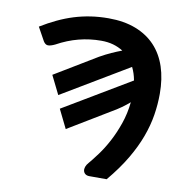

<svg xmlns="http://www.w3.org/2000/svg" viewBox="-81 -806 839 883"><g transform="rotate(10 338.0 -365.0)"><path d="M145.5 -429.5 342.5 -548.5Q371 -564.5 395.5 -575.5Q420 -586.5 443 -595Q422 -608.5 396.5 -615.8Q371 -623 340.5 -623Q287 -623 235.8 -609.8Q184.5 -596.5 134.5 -569Q113.5 -559 101.5 -559.5Q89.5 -560 80.5 -574.5L46 -637Q83.5 -660 120.5 -677.5Q157.5 -695 195.2 -706.8Q233 -718.5 272.8 -724.5Q312.5 -730.5 356 -730.5Q428 -730.5 482.5 -709.5Q537 -688.5 573.8 -649.5Q610.5 -610.5 629 -554.8Q647.5 -499 647.5 -429Q647.5 -380 639.5 -329.8Q631.5 -279.5 612 -226.5Q592.5 -173.5 559.2 -117.2Q526 -61 475 0H394.5Q382.5 0 375.2 -5.5Q368 -11 366 -19.8Q364 -28.5 367.5 -38.8Q371 -49 380 -59Q397 -79 419.8 -109.8Q442.5 -140.5 463.5 -180Q484.5 -219.5 501 -267Q517.5 -314.5 523 -368Q506.5 -353.5 486.2 -339Q466 -324.5 440.5 -310L249.5 -194.5L206.5 -282L520 -469Q514 -502 500.5 -529L188.5 -342.5Z"/></g></svg>

Font: Lato 2
Style: Bold Italic
Weight: 700
Italic angle: -7°
Designer: Lukasz Dziedzic with Adam Twardoch and Botio Nikoltchev
Foundry: tyPoland Lukasz Dziedzic
Version: Version 2.015; 2015-08-06; http://www.latofonts.com/